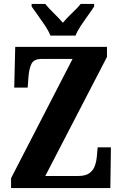

<svg xmlns="http://www.w3.org/2000/svg" viewBox="-20 -951 619 971"><path d="M36 0V-50L347 -653H192Q151 -653 139 -628Q127 -603 124 -562L120 -508H52L57 -714H521V-663L209 -61H375Q413 -61 432.5 -75.5Q452 -90 460 -113Q468 -136 470 -162L474 -206H541L538 0ZM235 -771Q226 -794 208.5 -820.5Q191 -847 172 -873Q153 -899 140 -918V-931H209Q224 -912 251.5 -885Q279 -858 298 -836Q316 -858 344.5 -885Q373 -912 388 -931H456V-918Q444 -899 425 -873Q406 -847 388.5 -820.5Q371 -794 362 -771Z"/></svg>

Font: Noto Serif Khmer ExtraCondensed ExtraBold
Style: Regular
Weight: 800
Width: 2
Designer: Danh Hong and the Monotype Design Team
Foundry: Monotype Imaging Inc.
Version: Version 2.004; ttfautohint (v1.8.4.7-5d5b)